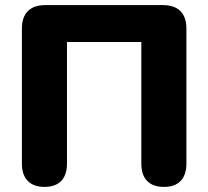

<svg xmlns="http://www.w3.org/2000/svg" viewBox="-20 -725 817 754"><path d="M155 9C212 9 243 -23 243 -82V-560H535V-82C535 -23 566 9 624 9C681 9 712 -23 712 -82V-613C712 -673 680 -705 620 -705H158C98 -705 66 -673 66 -613V-82C66 -23 98 9 155 9Z"/></svg>

Font: SN Pro Heavy
Style: Regular
Weight: 800
Designer: Tobias Whetton
Foundry: Supernotes
Version: Version 1.001;Glyphs 3.2 (3249)